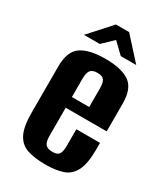

<svg xmlns="http://www.w3.org/2000/svg" viewBox="-168 -726 701 808"><g transform="rotate(30 183.0 -321.5)"><path d="M188 8Q136 8 100.5 -3.5Q65 -15 47 -49.5Q29 -84 29 -154V-377Q29 -450 68 -477Q107 -504 186 -504Q264 -504 303 -477Q342 -450 342 -377V-242H143V-107Q143 -77 152.5 -65Q162 -53 187 -53Q210 -53 218.5 -64.5Q227 -76 227 -107V-186H342V-155Q342 -85 324 -50Q306 -15 271.5 -3.5Q237 8 188 8ZM143 -294H227V-383Q227 -412 218.5 -424Q210 -436 186 -436Q162 -436 152.5 -424Q143 -412 143 -383ZM56 -546 151 -651H215L310 -546H235L184 -595L133 -546Z"/></g></svg>

Font: Alumni Sans
Style: Bold
Weight: 700
Designer: Robert E. Leuschke
Foundry: Robert E. Leuschke
Version: Version 1.018